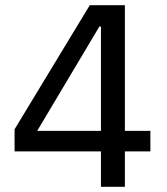

<svg xmlns="http://www.w3.org/2000/svg" viewBox="-20 -718 640 738"><path d="M460 0V-136H558V-215H460V-698H325L36 -221V-136H368V0ZM362 -616H368V-215H123Z"/></svg>

Font: IBM Plex Thai Looped Text
Style: Regular
Weight: 450
Designer: Mike Abbink, Paul van der Laan, Pieter van Rosmalen, Ben Mitchell, Mark Frömberg
Foundry: Bold Monday
Version: Version 1.0